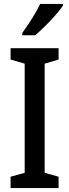

<svg xmlns="http://www.w3.org/2000/svg" viewBox="-20 -960 354 980"><path d="M279 0H34V-58L106 -78V-635L34 -656V-714H279V-656L208 -635V-78L279 -58ZM301 -931Q288 -911 263 -882.5Q238 -854 210 -826.5Q182 -799 160 -780H94V-792Q120 -828 144.5 -867Q169 -906 185 -940H301Z"/></svg>

Font: Noto Sans Khmer Condensed Medium
Style: Regular
Weight: 500
Width: 3
Designer: Danh Hong and the Monotype Design Team
Foundry: Monotype Imaging Inc.
Version: Version 2.004; ttfautohint (v1.8.4.7-5d5b)